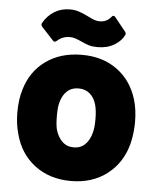

<svg xmlns="http://www.w3.org/2000/svg" viewBox="-52 -755 658 808"><g transform="rotate(5 277.0 -351.5)"><path d="M40 -170Q28 -211 28 -260Q28 -315 41 -357Q64 -436 126.5 -480.5Q189 -525 278 -525Q366 -525 427 -480.5Q488 -436 512 -358Q525 -316 525 -262Q525 -219 515 -174Q494 -90 431 -41Q368 8 277 8Q187 8 124 -40Q61 -88 40 -170ZM352 -203Q358 -223 358 -260Q358 -294 352 -318Q344 -349 324.5 -366Q305 -383 276 -383Q247 -383 228 -365.5Q209 -348 201 -318Q195 -299 195 -260Q195 -224 200 -203Q209 -171 228.5 -152.5Q248 -134 277 -134Q306 -134 325 -152.5Q344 -171 352 -203ZM272 -580Q252 -589 242 -592Q232 -595 221 -595Q190 -595 168 -575Q163 -570 158 -570Q154 -570 151 -574L101 -628Q94 -637 99 -644Q116 -675 145 -693Q174 -711 211 -711Q231 -711 246.5 -706Q262 -701 274 -695.5Q286 -690 290 -688Q294 -686 304.5 -681Q315 -676 323.5 -674Q332 -672 340 -672Q369 -672 387 -694Q391 -700 396 -700Q401 -700 404 -695L449 -639Q455 -632 453 -626Q441 -599 411 -581Q381 -563 340 -563Q318 -563 303.5 -567.5Q289 -572 272 -580Z"/></g></svg>

Font: BARLOWEXTRABOLD
Style: Regular
Weight: 800
Designer: Jeremy Tribby
Foundry: Tribby Type
Version: Version 1.422